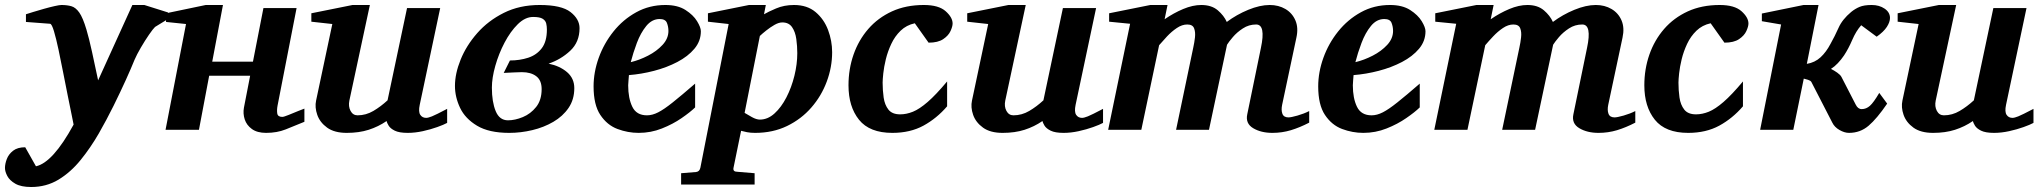

<svg xmlns="http://www.w3.org/2000/svg" viewBox="-101 -520 8167 769"><path d="M571.8 -443.8 520 -412.1Q512.2 -404.8 495.8 -381.1Q479.5 -357.4 463.1 -329.3Q446.8 -301.3 438 -280.8Q424.8 -248 403.1 -200Q381.3 -151.9 353.8 -96.2Q326.2 -40.5 294.9 14.2Q261.7 71.8 221.9 120.8Q182.1 169.9 133.3 199.5Q84.5 229 23.9 229Q-16.6 229 -39.6 215.8Q-62.5 202.6 -71.8 184.8Q-81.1 167 -81.1 152.8Q-81.1 136.2 -73.7 116.9Q-66.4 97.7 -48.6 83.7Q-30.8 69.8 0 69.8L43 146Q110.8 131.3 193.8 -21Q192.4 -29.3 185.8 -61Q179.2 -92.8 170.2 -137.7Q161.1 -182.6 151.9 -230Q143.1 -275.9 133.5 -320.6Q124 -365.2 115.2 -394.8Q106.4 -424.3 99.6 -424.8L2.9 -432.1V-462.9Q11.7 -465.8 31.5 -471.9Q51.3 -478 74.7 -484.6Q98.1 -491.2 117.7 -495.6Q137.2 -500 145 -500Q167.5 -500 184.8 -495.1Q202.1 -490.2 216.6 -469.7Q231 -449.2 245.1 -401.9Q255.4 -367.7 267.6 -312Q279.8 -256.3 292 -198.2L429.2 -500H477.1L571.8 -470.2Z M1118.2 -32.2Q1078.1 -15.6 1043.2 -1.7Q1008.3 12.2 964.8 12.2Q929.2 12.2 908 -3.2Q886.7 -18.6 879.2 -41.7Q871.6 -64.9 876 -88.9L900.9 -216.8H736.8L695.8 0H562L644 -423.8L564 -432.1V-466.8L723.1 -500H792L749 -272.9H912.1L954.1 -487.8H1086.9L1010.7 -97.2Q1007.3 -79.1 1009.5 -65.4Q1011.7 -51.8 1029.8 -51.8Q1035.6 -51.8 1054.9 -59.6Q1074.2 -67.4 1093.5 -75.4Q1112.8 -83.5 1118.2 -85Z M1689.9 -27.8Q1676.8 -20.5 1650.1 -11Q1623.5 -1.5 1592.3 5.4Q1561 12.2 1532.2 12.2Q1498 12.2 1480.2 3.4Q1462.4 -5.4 1455.6 -16.8Q1448.7 -28.3 1447.3 -35.2Q1414.6 -12.7 1375.7 -0.2Q1336.9 12.2 1288.1 12.2Q1238.3 12.2 1209.2 -8.8Q1180.2 -29.8 1169.7 -60.1Q1159.2 -90.3 1165 -117.2L1230 -423.8L1146 -433.1V-466.8L1311 -500H1380.4L1298.3 -117.2Q1293.5 -93.8 1303 -75.9Q1312.5 -58.1 1331.1 -58.1Q1364.7 -58.1 1394.5 -75.7Q1424.3 -93.3 1451.2 -118.2L1529.3 -487.8H1662.1L1580.1 -100.1Q1574.2 -72.3 1582.3 -60.1Q1590.3 -47.9 1606 -47.9Q1613.8 -47.9 1629.2 -54Q1644.5 -60.1 1689.9 -84Z M2220.2 -407.2Q2220.2 -351.6 2182.9 -316.7Q2145.5 -281.7 2096.2 -265.1Q2141.1 -255.9 2170.2 -231Q2199.2 -206.1 2199.2 -167Q2199.2 -121.6 2176.3 -87.9Q2153.3 -54.2 2115.2 -32Q2077.1 -9.8 2031 1.2Q1984.9 12.2 1938.5 12.2Q1857.4 12.2 1809.8 -16.4Q1762.2 -44.9 1741.7 -88.1Q1721.2 -131.3 1721.2 -175.8Q1721.2 -225.1 1743.9 -281.2Q1766.6 -337.4 1810.3 -387.2Q1854 -437 1917 -468.5Q1980 -500 2060.5 -500Q2147.9 -500 2184.1 -471.7Q2220.2 -443.4 2220.2 -407.2ZM2089.4 -401.9Q2089.4 -414.6 2086.7 -426Q2084 -437.5 2072.5 -444.8Q2061 -452.1 2034.2 -452.1Q2002.4 -452.1 1972.9 -423.1Q1943.4 -394 1919.9 -349.4Q1896.5 -304.7 1882.8 -256.3Q1869.1 -208 1869.1 -168.9Q1869.1 -111.8 1884.3 -75Q1899.4 -38.1 1933.6 -38.1Q1961.4 -38.1 1992.9 -51Q2024.4 -64 2046.4 -91.6Q2068.4 -119.1 2068.4 -163.1Q2068.4 -198.2 2046.9 -214.6Q2025.4 -231 1989.3 -231Q1980.5 -231 1959 -230Q1937.5 -229 1916.5 -228L1941.4 -277.8Q1981 -277.8 2014.6 -288.8Q2048.3 -299.8 2068.8 -326.7Q2089.4 -353.5 2089.4 -401.9Z M2706.1 -395Q2706.1 -355.5 2680.2 -324.7Q2654.3 -293.9 2611.8 -271.7Q2569.3 -249.5 2518.6 -236.3Q2467.8 -223.1 2418 -219.2Q2417.5 -210 2416.3 -198.2Q2415 -186.5 2415 -178.2Q2415 -126.5 2431.6 -92.3Q2448.2 -58.1 2490.2 -58.1Q2511.7 -58.1 2535.2 -70.1Q2558.6 -82 2593.5 -109.9Q2628.4 -137.7 2683.1 -185.1V-89.8Q2663.6 -70.8 2628.9 -46.9Q2594.2 -22.9 2550 -5.4Q2505.9 12.2 2457 12.2Q2413.6 12.2 2372.1 -3.4Q2330.6 -19 2303.5 -59.6Q2276.4 -100.1 2276.4 -173.8Q2276.4 -231 2297.1 -288.6Q2317.9 -346.2 2356.2 -394Q2394.5 -441.9 2447.3 -470.9Q2500 -500 2564 -500Q2613.3 -500 2644.5 -480Q2675.8 -460 2690.9 -435.1Q2706.1 -410.2 2706.1 -395ZM2576.2 -396Q2576.2 -413.1 2570.1 -428.5Q2564 -443.8 2541 -443.8Q2510.3 -443.8 2487.5 -416Q2464.8 -388.2 2449.7 -347.9Q2434.6 -307.6 2425.3 -271Q2460 -279.3 2494.6 -297.1Q2529.3 -314.9 2552.7 -340.3Q2576.2 -365.7 2576.2 -396Z M2627 219.2V173.8L2687 168.9Q2700.7 167.5 2704.1 151.9L2817.4 -423.8L2734.4 -433.1V-466.8L2898.9 -500H2966.3L2959 -462.9Q2974.6 -472.2 3007.1 -486.1Q3039.6 -500 3079.1 -500Q3131.8 -500 3165.5 -471.7Q3199.2 -443.4 3215.6 -399.9Q3231.9 -356.4 3231.9 -311Q3231.9 -251 3210.4 -193.4Q3189 -135.7 3148.7 -89.4Q3108.4 -43 3051.5 -15.4Q2994.6 12.2 2923.3 12.2Q2905.3 12.2 2891.1 9.5Q2877 6.8 2867.2 3.9L2836.9 151.9Q2833.5 168 2852.1 168L2921.4 173.8V219.2ZM2942.4 -41Q2974.1 -41 3001.2 -65.7Q3028.3 -90.3 3048.8 -130.1Q3069.3 -169.9 3080.8 -216.6Q3092.3 -263.2 3092.3 -307.1Q3092.3 -335 3088.4 -363.5Q3084.5 -392.1 3071.5 -411.1Q3058.6 -430.2 3032.2 -430.2Q3018.1 -430.2 3001 -420.4Q2983.9 -410.6 2968 -397.9Q2952.1 -385.3 2942.4 -376L2881.3 -67.9Q2893.1 -60.5 2910.9 -50.8Q2928.7 -41 2942.4 -41Z M3714.4 -425.8Q3714.4 -414.1 3706.1 -395.8Q3697.8 -377.4 3676.8 -363.3Q3655.8 -349.1 3618.2 -349.1L3563 -426.8Q3529.3 -419.4 3506.1 -397Q3482.9 -374.5 3468.8 -344.2Q3454.6 -314 3447 -283Q3439.5 -252 3436.8 -226.6Q3434.1 -201.2 3434.1 -189Q3434.1 -158.7 3438.2 -129.4Q3442.4 -100.1 3457.3 -81.1Q3472.2 -62 3504.4 -62Q3529.3 -62 3555.4 -72.5Q3581.5 -83 3614.5 -111.6Q3647.5 -140.1 3692.4 -193.8V-94.2Q3650.9 -45.9 3597.7 -16.8Q3544.4 12.2 3473.1 12.2Q3381.8 12.2 3339.6 -40.3Q3297.4 -92.8 3297.4 -178.2Q3297.4 -243.2 3317.6 -301.3Q3337.9 -359.4 3376.7 -404.1Q3415.5 -448.7 3471.4 -474.4Q3527.3 -500 3599.1 -500Q3658.7 -500 3686.5 -475.1Q3714.4 -450.2 3714.4 -425.8Z M4316.9 -27.8Q4303.7 -20.5 4277.1 -11Q4250.5 -1.5 4219.2 5.4Q4188 12.2 4159.2 12.2Q4125 12.2 4107.2 3.4Q4089.4 -5.4 4082.5 -16.8Q4075.7 -28.3 4074.2 -35.2Q4041.5 -12.7 4002.7 -0.2Q3963.9 12.2 3915 12.2Q3865.2 12.2 3836.2 -8.8Q3807.1 -29.8 3796.6 -60.1Q3786.1 -90.3 3792 -117.2L3856.9 -423.8L3772.9 -433.1V-466.8L3938 -500H4007.3L3925.3 -117.2Q3920.4 -93.8 3929.9 -75.9Q3939.5 -58.1 3958 -58.1Q3991.7 -58.1 4021.5 -75.7Q4051.3 -93.3 4078.1 -118.2L4156.2 -487.8H4289.1L4207 -100.1Q4201.2 -72.3 4209.2 -60.1Q4217.3 -47.9 4232.9 -47.9Q4240.7 -47.9 4256.1 -54Q4271.5 -60.1 4316.9 -84Z M5142.6 -28.8Q5105 -9.3 5069.3 1.5Q5033.7 12.2 4995.1 12.2Q4949.7 12.2 4918.2 -6.6Q4886.7 -25.4 4894.5 -62L4949.2 -328.1Q4969.2 -421.9 4930.2 -421.9Q4900.9 -421.9 4877 -406.2Q4853 -390.6 4836.7 -371.3Q4820.3 -352.1 4813.5 -340.8L4741.2 0H4609.4L4678.2 -329.1Q4682.6 -348.6 4685.1 -370.1Q4687.5 -391.6 4681.6 -406.7Q4675.8 -421.9 4654.3 -421.9Q4633.3 -421.9 4612.3 -407.7Q4591.3 -393.6 4573 -374Q4554.7 -354.5 4541.5 -338.9L4470.2 0H4337.4L4425.3 -424.8L4341.3 -433.1V-466.8L4506.3 -500H4575.2L4563.5 -442.9Q4599.6 -467.8 4637.9 -483.9Q4676.3 -500 4710.4 -500Q4751.5 -500 4776.4 -478.8Q4801.3 -457.5 4812.5 -432.1Q4851.6 -461.4 4898.4 -480.7Q4945.3 -500 4984.4 -500Q5020 -500 5047.4 -483.9Q5074.7 -467.8 5087.4 -438.2Q5100.1 -408.7 5091.3 -369.1L5034.2 -100.1Q5029.8 -79.1 5035.2 -64.5Q5040.5 -49.8 5059.6 -49.8Q5069.8 -49.8 5095.7 -57.1Q5121.6 -64.5 5142.6 -75.2Z M5608.4 -395Q5608.4 -355.5 5582.5 -324.7Q5556.6 -293.9 5514.2 -271.7Q5471.7 -249.5 5420.9 -236.3Q5370.1 -223.1 5320.3 -219.2Q5319.8 -210 5318.6 -198.2Q5317.4 -186.5 5317.4 -178.2Q5317.4 -126.5 5334 -92.3Q5350.6 -58.1 5392.6 -58.1Q5414.1 -58.1 5437.5 -70.1Q5460.9 -82 5495.8 -109.9Q5530.8 -137.7 5585.4 -185.1V-89.8Q5565.9 -70.8 5531.2 -46.9Q5496.6 -22.9 5452.4 -5.4Q5408.2 12.2 5359.4 12.2Q5315.9 12.2 5274.4 -3.4Q5232.9 -19 5205.8 -59.6Q5178.7 -100.1 5178.7 -173.8Q5178.7 -231 5199.5 -288.6Q5220.2 -346.2 5258.5 -394Q5296.9 -441.9 5349.6 -470.9Q5402.3 -500 5466.3 -500Q5515.6 -500 5546.9 -480Q5578.1 -460 5593.3 -435.1Q5608.4 -410.2 5608.4 -395ZM5478.5 -396Q5478.5 -413.1 5472.4 -428.5Q5466.3 -443.8 5443.4 -443.8Q5412.6 -443.8 5389.9 -416Q5367.2 -388.2 5352.1 -347.9Q5336.9 -307.6 5327.6 -271Q5362.3 -279.3 5397 -297.1Q5431.6 -314.9 5455.1 -340.3Q5478.5 -365.7 5478.5 -396Z M6448.7 -28.8Q6411.1 -9.3 6375.5 1.5Q6339.8 12.2 6301.3 12.2Q6255.9 12.2 6224.4 -6.6Q6192.9 -25.4 6200.7 -62L6255.4 -328.1Q6275.4 -421.9 6236.3 -421.9Q6207 -421.9 6183.1 -406.2Q6159.2 -390.6 6142.8 -371.3Q6126.5 -352.1 6119.6 -340.8L6047.4 0H5915.5L5984.4 -329.1Q5988.8 -348.6 5991.2 -370.1Q5993.7 -391.6 5987.8 -406.7Q5981.9 -421.9 5960.4 -421.9Q5939.5 -421.9 5918.5 -407.7Q5897.5 -393.6 5879.2 -374Q5860.8 -354.5 5847.7 -338.9L5776.4 0H5643.6L5731.4 -424.8L5647.5 -433.1V-466.8L5812.5 -500H5881.3L5869.6 -442.9Q5905.8 -467.8 5944.1 -483.9Q5982.4 -500 6016.6 -500Q6057.6 -500 6082.5 -478.8Q6107.4 -457.5 6118.7 -432.1Q6157.7 -461.4 6204.6 -480.7Q6251.5 -500 6290.5 -500Q6326.2 -500 6353.5 -483.9Q6380.9 -467.8 6393.6 -438.2Q6406.2 -408.7 6397.5 -369.1L6340.3 -100.1Q6335.9 -79.1 6341.3 -64.5Q6346.7 -49.8 6365.7 -49.8Q6376 -49.8 6401.9 -57.1Q6427.7 -64.5 6448.7 -75.2Z M6901.9 -425.8Q6901.9 -414.1 6893.6 -395.8Q6885.3 -377.4 6864.3 -363.3Q6843.3 -349.1 6805.7 -349.1L6750.5 -426.8Q6716.8 -419.4 6693.6 -397Q6670.4 -374.5 6656.2 -344.2Q6642.1 -314 6634.5 -283Q6627 -252 6624.3 -226.6Q6621.6 -201.2 6621.6 -189Q6621.6 -158.7 6625.7 -129.4Q6629.9 -100.1 6644.8 -81.1Q6659.7 -62 6691.9 -62Q6716.8 -62 6742.9 -72.5Q6769 -83 6802 -111.6Q6835 -140.1 6879.9 -193.8V-94.2Q6838.4 -45.9 6785.2 -16.8Q6731.9 12.2 6660.6 12.2Q6569.3 12.2 6527.1 -40.3Q6484.9 -92.8 6484.9 -178.2Q6484.9 -243.2 6505.1 -301.3Q6525.4 -359.4 6564.2 -404.1Q6603 -448.7 6658.9 -474.4Q6714.8 -500 6786.6 -500Q6846.2 -500 6874 -475.1Q6901.9 -450.2 6901.9 -425.8Z M7468.8 -448.2Q7468.8 -431.6 7456.1 -412.1Q7443.4 -392.6 7415.5 -373L7353.5 -418.9Q7332.5 -395 7317.6 -360.1Q7302.7 -325.2 7284.7 -297.9Q7273.4 -281.2 7260 -267.1Q7246.6 -252.9 7232.4 -244.1Q7245.1 -237.8 7257.6 -229Q7270 -220.2 7274.4 -211.9L7331.5 -101.1Q7340.3 -83 7355.5 -83Q7373.5 -83 7388.4 -96.2Q7403.3 -109.4 7425.8 -147.9L7457.5 -105Q7416.5 -44.9 7383.1 -16.4Q7349.6 12.2 7304.7 12.2Q7286.6 12.2 7266.6 0.7Q7246.6 -10.7 7237.8 -28.8L7153.8 -191.9Q7150.4 -197.3 7140.4 -200.4Q7130.4 -203.6 7123.5 -205.1L7081.5 0H6948.7L7032.7 -421.9L6955.6 -435.1V-465.8L7122.6 -500H7182.6L7135.7 -264.2Q7168 -269.5 7190.7 -290.5Q7213.4 -311.5 7230.5 -344.2Q7247.6 -374.5 7262.7 -408.4Q7277.8 -442.4 7313.5 -472.2Q7329.1 -484.9 7346.9 -492.4Q7364.7 -500 7395.5 -500Q7425.8 -500 7447.3 -485.4Q7468.8 -470.7 7468.8 -448.2Z M8043.5 -27.8Q8030.3 -20.5 8003.7 -11Q7977.1 -1.5 7945.8 5.4Q7914.6 12.2 7885.7 12.2Q7851.6 12.2 7833.7 3.4Q7815.9 -5.4 7809.1 -16.8Q7802.2 -28.3 7800.8 -35.2Q7768.1 -12.7 7729.2 -0.2Q7690.4 12.2 7641.6 12.2Q7591.8 12.2 7562.7 -8.8Q7533.7 -29.8 7523.2 -60.1Q7512.7 -90.3 7518.6 -117.2L7583.5 -423.8L7499.5 -433.1V-466.8L7664.6 -500H7733.9L7651.9 -117.2Q7647 -93.8 7656.5 -75.9Q7666 -58.1 7684.6 -58.1Q7718.3 -58.1 7748 -75.7Q7777.8 -93.3 7804.7 -118.2L7882.8 -487.8H8015.6L7933.6 -100.1Q7927.7 -72.3 7935.8 -60.1Q7943.8 -47.9 7959.5 -47.9Q7967.3 -47.9 7982.7 -54Q7998 -60.1 8043.5 -84Z"/></svg>

Font: Charis
Style: Bold Italic
Weight: 700
Italic angle: -11°
Designer: Walt Agee, Miriam Martin, Annie Olsen, Victor Gaultney, Lorna Priest, Alan Ward, Bob Hallissy, Martin Hosken, Sharon Cor
Foundry: SIL Global
Version: Version 7.000